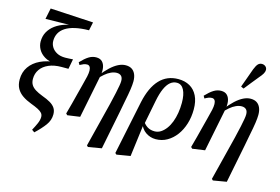

<svg xmlns="http://www.w3.org/2000/svg" viewBox="-116 -1010 2144 1471"><g transform="rotate(15 956.0 -274.0)"><path d="M246 204 225 189Q242 158 254.5 129.5Q267 101 267 77Q267 59 256.5 46.5Q246 34 223.5 22.5Q201 11 166 -2Q126 -17 96 -37.5Q66 -58 49.5 -87.5Q33 -117 33 -159Q33 -217 63 -260Q93 -303 146 -328Q199 -353 267 -358L259 -345Q211 -350 178.5 -370Q146 -390 129.5 -419.5Q113 -449 113 -481Q113 -524 131.5 -557.5Q150 -591 183.5 -615.5Q217 -640 263 -654Q309 -668 365 -672L389 -663L104 -658L122 -745L463 -726L449 -660Q386 -659 340 -648.5Q294 -638 264 -618.5Q234 -599 219.5 -572Q205 -545 205 -511Q205 -485 219 -462Q233 -439 260 -424.5Q287 -410 326 -410Q341 -410 357 -411Q373 -412 388 -413L373 -334H319Q260 -334 217.5 -315.5Q175 -297 152.5 -264.5Q130 -232 130 -190Q130 -162 141.5 -143Q153 -124 176 -109.5Q199 -95 233 -82Q272 -68 298.5 -52.5Q325 -37 338.5 -16.5Q352 4 352 34Q352 80 323 119.5Q294 159 246 204Z M445 1Q458 -44 468.5 -85.5Q479 -127 489 -165.5Q499 -204 508.5 -241Q518 -278 527 -315Q533 -343 532.5 -362.5Q532 -382 524.5 -392.5Q517 -403 503 -403Q489 -403 476 -398Q463 -393 447 -384L436 -403Q470 -439 498 -456.5Q526 -474 557 -474Q588 -474 605 -456.5Q622 -439 626.5 -409.5Q631 -380 623 -341L555 -2L456 12ZM662 196 715 -15Q736 -97 750 -154.5Q764 -212 772 -250Q780 -288 784 -311Q788 -334 788 -348Q788 -375 775 -387.5Q762 -400 740 -400Q718 -400 694.5 -389.5Q671 -379 647.5 -359Q624 -339 599 -311L596 -343H607Q641 -387 672.5 -416Q704 -445 733.5 -459.5Q763 -474 791 -474Q820 -474 839 -462Q858 -450 868.5 -426.5Q879 -403 879 -369Q879 -355 877.5 -340Q876 -325 873.5 -306Q871 -287 866 -260.5Q861 -234 854 -198.5Q847 -163 838 -114L778 188L672 206Z M898 206 887 196 976 -232Q1002 -352 1060 -414Q1118 -476 1208 -476Q1260 -476 1299 -454Q1338 -432 1359.5 -388.5Q1381 -345 1381 -282Q1381 -221 1364.5 -167.5Q1348 -114 1318 -73.5Q1288 -33 1247 -9.5Q1206 14 1157 14Q1113 14 1077 -11Q1041 -36 1026 -85L1031 -106Q1051 -73 1075.5 -57.5Q1100 -42 1133 -42Q1160 -42 1182.5 -56.5Q1205 -71 1223.5 -96Q1242 -121 1254.5 -154Q1267 -187 1273.5 -226Q1280 -265 1280 -307Q1280 -372 1260.5 -409Q1241 -446 1204 -446Q1175 -446 1152 -427Q1129 -408 1111.5 -369Q1094 -330 1082 -269L1043 -70L1039 -69L1006 188Z M1436 1Q1449 -44 1459.5 -85.5Q1470 -127 1480 -165.5Q1490 -204 1499.5 -241Q1509 -278 1518 -315Q1524 -343 1523.5 -362.5Q1523 -382 1515.5 -392.5Q1508 -403 1494 -403Q1480 -403 1467 -398Q1454 -393 1438 -384L1427 -403Q1461 -439 1489 -456.5Q1517 -474 1548 -474Q1579 -474 1596 -456.5Q1613 -439 1617.5 -409.5Q1622 -380 1614 -341L1546 -2L1447 12ZM1653 196 1706 -15Q1727 -97 1741 -154.5Q1755 -212 1763 -250Q1771 -288 1775 -311Q1779 -334 1779 -348Q1779 -375 1766 -387.5Q1753 -400 1731 -400Q1709 -400 1685.5 -389.5Q1662 -379 1638.5 -359Q1615 -339 1590 -311L1587 -343H1598Q1632 -387 1663.5 -416Q1695 -445 1724.5 -459.5Q1754 -474 1782 -474Q1811 -474 1830 -462Q1849 -450 1859.5 -426.5Q1870 -403 1870 -369Q1870 -355 1868.5 -340Q1867 -325 1864.5 -306Q1862 -287 1857 -260.5Q1852 -234 1845 -198.5Q1838 -163 1829 -114L1769 188L1663 206ZM1686 -545Q1700 -584 1714 -622Q1728 -660 1741 -697Q1747 -712 1754 -725Q1761 -738 1771 -746Q1781 -754 1795 -754Q1813 -754 1825 -743.5Q1837 -733 1837 -716Q1837 -702 1827.5 -686Q1818 -670 1802 -652Q1779 -623 1755 -594Q1731 -565 1708 -535Z"/></g></svg>

Font: Source Serif 4 48pt SemiBold
Style: Italic
Weight: 600
Italic angle: -12°
Designer: Frank Grießhammer
Foundry: Adobe Systems Incorporated
Version: Version 4.004;hotconv 1.0.116;makeotfexe 2.5.65601